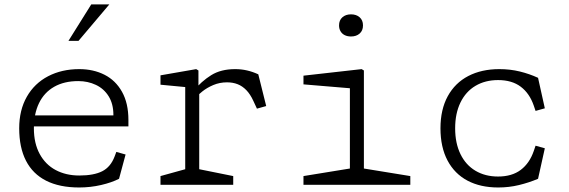

<svg xmlns="http://www.w3.org/2000/svg" viewBox="-20 -818 2520 850"><path d="M65 -250Q65 -330.5 98.8 -389.8Q132.5 -449 193 -480.5Q253.5 -512 331 -512Q393.5 -512 442.8 -487Q492 -462 520.2 -411.5Q548.5 -361 548.5 -287V-258.5H107.5V-307H506L482 -288V-309.5Q482 -358 461 -391.8Q440 -425.5 404.5 -442.2Q369 -459 326.5 -459Q264 -459 219.8 -433.8Q175.5 -408.5 152.8 -361.5Q130 -314.5 130 -250Q130 -184 155.5 -136.8Q181 -89.5 226.5 -65.2Q272 -41 331 -41Q395.5 -41 432.8 -60Q470 -79 487.5 -125.5L495 -145.5L536 -134L507 -26.5Q475 -10 427.8 1Q380.5 12 330.5 12Q243.5 12 184.2 -18Q125 -48 95 -106.5Q65 -165 65 -250ZM464 -798.5H384L283 -637H327.5Z M690.5 -38.5 811.5 -72 800 -45V-457.5L822 -430.5L690.5 -443V-484.5L848.5 -512L858.5 -506V-426.5L862 -419.5V-40L846.5 -72L1012.5 -38.5V0H690.5ZM985 -453.5Q952.5 -453.5 924.2 -441.5Q896 -429.5 875.8 -413.2Q855.5 -397 835.5 -376.5V-414.5Q872 -458.5 915 -485.2Q958 -512 1021 -512Q1048.5 -512 1073.5 -506.2Q1098.5 -500.5 1123.5 -489L1158.5 -348.5L1117.5 -337L1101.5 -371.5Q1088 -401 1070.5 -419Q1053 -437 1032 -445.2Q1011 -453.5 985 -453.5Z M1323.5 -38.5 1544.5 -74.5 1529 -42.5V-452.5L1551 -425.5L1323.5 -444.5V-483L1581 -512L1591 -506V-42.5L1575.5 -74.5L1796.5 -38.5V0H1323.5ZM1481 -705.5Q1481 -728.5 1495.8 -741.5Q1510.5 -754.5 1534 -754.5Q1557.5 -754.5 1572.2 -741.5Q1587 -728.5 1587 -705.5Q1587 -682.5 1572.2 -669.5Q1557.5 -656.5 1534 -656.5Q1518.5 -656.5 1506.5 -662.2Q1494.5 -668 1487.8 -679.2Q1481 -690.5 1481 -705.5Z M1930 -250Q1930 -333 1962.2 -392Q1994.5 -451 2053.2 -481.5Q2112 -512 2190.5 -512Q2238.5 -512 2281.2 -501.5Q2324 -491 2362 -473.5L2392 -338.5L2351 -327L2343 -350.5Q2324.5 -404.5 2285.5 -434Q2246.5 -463.5 2185 -463.5Q2128 -463.5 2085 -438Q2042 -412.5 2018.5 -364.2Q1995 -316 1995 -250Q1995 -184 2018.5 -135.8Q2042 -87.5 2085 -62Q2128 -36.5 2185 -36.5Q2246.5 -36.5 2285.5 -66Q2324.5 -95.5 2343 -149.5L2351 -173L2392 -161.5L2362 -26.5Q2322 -9.5 2277.8 1.2Q2233.5 12 2185.5 12Q2107 12 2049.8 -18.2Q1992.5 -48.5 1961.2 -107.5Q1930 -166.5 1930 -250Z"/></svg>

Font: Monaspace Xenon Var ExtraLight
Style: Regular
Weight: 200
Designer: Riley Cran and the Lettermatic Team
Version: Version 1.200 (Monaspace Xenon Var)